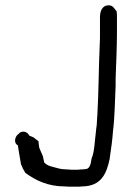

<svg xmlns="http://www.w3.org/2000/svg" viewBox="-20 -686 499 724"><path d="M37 -154C37 -146 42 -141 48 -137C48 -135 48 -131 49 -127C52 -111 55 -87 59 -68V-67C64 -54 70 -43 75 -35V-34H76C114 -6 160 17 225 17C235 18 245 18 254 18H271C278 18 282 18 290 17C362 16 382 -31 394 -89V-90C394 -92 394 -95 395 -97V-98C399 -125 404 -160 406 -191C413 -245 413 -306 416 -364V-389C418 -449 421 -507 421 -566V-621C421 -628 421 -635 420 -642V-643C412 -651 408 -666 390 -666C364 -666 357 -642 357 -621V-558C357 -545 357 -531 356 -516C352 -429 352 -335 347 -250C345 -232 346 -217 343 -202L337 -146C335 -123 332 -104 325 -87V-86C322 -65 318 -48 300 -48H299C292 -47 287 -47 283 -47H282C279 -46 275 -46 271 -46H253C248 -46 242 -46 237 -47H236C227 -47 219 -48 210 -49H209L189 -54L171 -59C161 -62 154 -66 147 -73C146 -77 144 -85 142 -95V-96C137 -108 133 -118 128 -129C127 -137 126 -147 125 -152V-154C118 -158 111 -165 105 -169H104L90 -175C84 -191 60 -195 50 -181C42 -176 36 -165 37 -154Z"/></svg>

Font: Scribbler
Style: Bd
Weight: 700
Designer: Mew Too
Foundry: Cannot Into Space Fonts
Version: Version 1.001